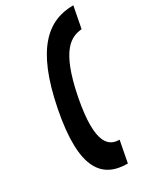

<svg xmlns="http://www.w3.org/2000/svg" viewBox="-215 -768 842 1006"><g transform="rotate(-30 206.0 -264.5)"><path d="M70 -265C5 68 93 166 245 166L270 36C212 36 141 4 193 -265C245 -531 324 -558 387 -565L412 -695C260 -695 135 -598 70 -265Z"/></g></svg>

Font: Charger EcoBlack
Style: Obl
Weight: 1000
Designer: Jasper
Foundry: Cannot Into Space Fonts
Version: Version 1.1